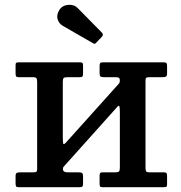

<svg xmlns="http://www.w3.org/2000/svg" viewBox="-20 -781 757 801"><path d="M587 -84.5Q587 -71.5 589.2 -66.8Q591.5 -62 605 -62H664Q672 -62 674.5 -58.8Q677 -55.5 677 -47V-11Q677 -3 673.2 -1.5Q669.5 0 661.5 0H406.5Q399 0 397.2 -3.8Q395.5 -7.5 395.5 -15.5V-47.5Q395.5 -56 398 -59Q400.5 -62 408 -62H460Q472 -62 476 -65.2Q480 -68.5 480 -81.5V-315.5Q480 -330.5 478.2 -336.8Q476.5 -343 470 -336L250.5 -91Q247.5 -87.5 245 -84.8Q242.5 -82 242.5 -75.5Q242.5 -62 263 -62H309Q319 -62 322.8 -59Q326.5 -56 326.5 -45V-15Q326.5 -6 323.8 -3Q321 0 312.5 0H59Q50 0 47.5 -3.2Q45 -6.5 45 -16V-46Q45 -56.5 49.2 -59.2Q53.5 -62 63 -62H118Q128 -62 131.5 -64.2Q135 -66.5 135 -76V-436.5Q135 -449.5 132.5 -454.2Q130 -459 117 -459H58Q50 -459 47.5 -462.2Q45 -465.5 45 -474V-510Q45 -518 48.8 -519.5Q52.5 -521 60.5 -521H315.5Q323 -521 324.8 -517.2Q326.5 -513.5 326.5 -505.5V-473.5Q326.5 -465 324 -462Q321.5 -459 314 -459H262Q250 -459 246 -455.8Q242 -452.5 242 -439.5V-210Q242 -190.5 243.5 -183Q245 -175.5 254.5 -185.5L475.5 -431.5Q480 -436.5 480 -443.5Q480 -455 475.2 -457Q470.5 -459 459 -459H413Q403 -459 399.2 -462Q395.5 -465 395.5 -476V-506Q395.5 -515 398.2 -518Q401 -521 409.5 -521H663Q672 -521 674.5 -517.8Q677 -514.5 677 -505V-475Q677 -464.5 672.8 -461.8Q668.5 -459 659 -459H604Q594 -459 590.5 -456.8Q587 -454.5 587 -445ZM367.5 -601 242.5 -673Q226.5 -682 220.5 -700.2Q214.5 -718.5 228 -740Q240.5 -759 265.2 -760.8Q290 -762.5 304.5 -747L404.5 -645.5Q413.5 -636.5 405 -627.5L382.5 -604Q378.5 -599.5 375.8 -598.5Q373 -597.5 367.5 -601Z"/></svg>

Font: Besley* Medium
Style: Regular
Weight: 500
Designer: Owen Earl
Foundry: indestructible type*
Version: Version 3.000; ttfautohint (v1.8.3)